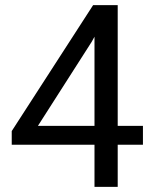

<svg xmlns="http://www.w3.org/2000/svg" viewBox="-20 -731 602 751"><path d="M440.4 -238.8H539.1V-165H440.4V0H349.6V-165H25.9V-218.3L344.2 -710.9H440.4ZM128.4 -238.8H349.6V-587.4L338.9 -567.9Z"/></svg>

Font: Roboto-ThirdPerson-AD3FC
Style: ThirdPerson-AD3FC
Weight: 400
Designer: Google
Version: Version 2.137; 2017